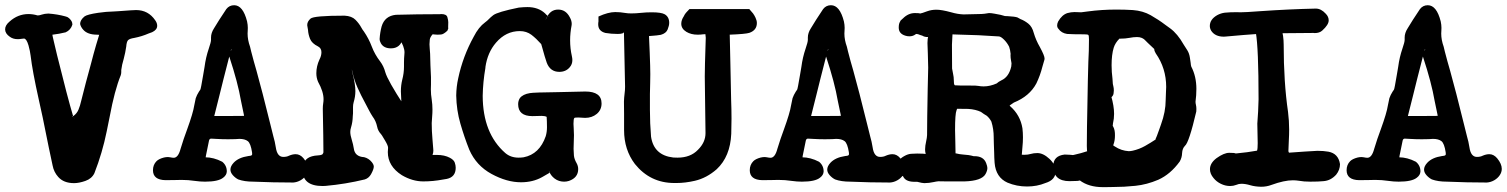

<svg xmlns="http://www.w3.org/2000/svg" viewBox="-25 -687 5917 754"><path d="M265.6 32.2Q225.1 32.2 203.6 7.8Q186.5 -11.2 181.6 -37.1Q170.9 -85 142.6 -226.1L127.4 -295.4Q102.1 -408.7 95.2 -468.8Q93.3 -485.4 86.9 -508.8Q79.1 -535.2 69.3 -535.6Q64.5 -535.6 58.1 -534.4Q51.8 -533.2 44.4 -533.2Q26.4 -533.2 13.7 -542.5Q-4.9 -555.2 -4.9 -571.8Q-4.9 -587.9 12.7 -602.5Q45.4 -631.8 86.9 -631.8Q104.5 -631.8 122.1 -626.5Q122.6 -626.5 124.5 -626.5Q129.9 -626.5 139.9 -629.9Q149.9 -633.3 165 -633.8Q200.2 -631.3 231.9 -622.6Q240.2 -621.1 246.3 -615.5Q252.4 -609.9 255.9 -604Q259.3 -598.1 259.3 -590.3Q252.9 -569.3 232.9 -560.1Q207 -553.7 181.6 -550.8Q180.7 -550.8 180.7 -550.8Q180.7 -547.9 186.8 -522.5Q192.9 -497.1 199.2 -470.2Q240.2 -304.2 262.2 -230.5Q263.7 -225.1 269 -219.7L260.3 -231.4Q253.9 -224.1 263.2 -231.4Q276.9 -241.2 283.2 -256.3Q289.6 -271.5 293.9 -291Q312 -363.8 332 -435.5L342.3 -474.6Q352.5 -511.7 363.8 -547.9Q364.7 -550.8 364.7 -552.7Q364.7 -550.3 363.3 -550.3Q359.4 -550.8 356.4 -550.8Q318.8 -550.8 301.8 -570.3Q292.5 -580.6 289.6 -592.8Q289.6 -608.4 307.1 -622.6Q317.9 -630.4 360.4 -636.7Q396 -641.6 415 -641.6H416L440.9 -643.1Q499 -647.5 509.3 -647.5Q557.1 -647.5 584.5 -607.4Q592.3 -596.7 592.3 -585.9Q592.3 -569.8 572.3 -560.5L559.1 -555.7Q532.2 -543.9 502.4 -538.1Q483.9 -535.2 478 -529.3Q472.2 -523.4 470.7 -503.9Q467.3 -480 460.9 -456.1Q453.6 -432.1 451.2 -412.1V-403.8Q451.2 -397.9 449.2 -391.6Q424.8 -331.5 405.8 -229L394 -170.9Q377 -86.9 345.7 -6.8Q335.4 14.6 310.5 23.4Q285.6 32.2 265.6 32.2Z M1126.5 29.8Q1047.9 29.8 970.2 26.4Q934.6 26.4 910.6 17.6Q898.9 11.7 889.4 1Q879.9 -9.8 879.9 -21Q879.9 -34.2 892.6 -47.9Q911.6 -68.4 950.2 -74.2Q953.6 -74.2 957.5 -75.2Q965.3 -76.2 965.3 -82L964.8 -88.9Q959.5 -124 948 -132.8Q936.5 -141.6 914.6 -141.6Q907.2 -141.6 898.9 -140.6L870.6 -140.1Q846.7 -140.1 822.8 -141.6Q813 -142.6 804.2 -142.6Q797.9 -142.6 795.9 -135.3Q789.6 -106.9 783.7 -75.7L782.7 -68.8H771.5L780.8 -69.3Q814 -69.3 847.7 -51.8Q865.7 -37.1 865.7 -13.7Q865.2 0.5 851.6 10.7Q832.5 26.4 780.3 26.4Q760.7 26.4 740.2 23.4Q714.4 19.5 688 19.5Q676.8 19.5 665 20L625 20.5Q575.7 19.5 575.7 -18.6Q575.7 -40 589.8 -54.2Q598.6 -63 618.7 -68.4Q627 -70.3 634.8 -70.3L643.1 -69.3Q651.9 -67.4 657.2 -67.4Q674.8 -67.4 684.1 -102.5Q695.8 -141.6 710 -179.2Q733.4 -243.7 737.8 -272.9Q740.7 -287.1 743.7 -301.3Q748 -314 756.3 -327.1Q757.8 -330.1 761.7 -335Q763.7 -337.4 772.9 -392.6L778.3 -424.3Q783.2 -461.9 794.9 -496.1Q803.7 -521.5 803.7 -530.8V-539.6Q803.7 -557.6 815.4 -575.7Q833 -605.5 863.8 -651.4Q875.5 -666.5 894.5 -666.5Q929.2 -666.5 945.3 -603Q948.2 -589.4 948.2 -577.6Q948.2 -571.3 947.8 -565.4Q947.3 -559.6 947.3 -555.2Q947.3 -530.3 957 -503.4L961.4 -484.9Q971.2 -446.8 982.4 -408.7Q1003.9 -332 1036.6 -199.2L1048.3 -152.3Q1054.7 -130.9 1058.1 -108.4Q1063.5 -70.8 1087.4 -70.8Q1101.1 -70.8 1110.4 -75.7Q1124 -81.5 1136.2 -81.5Q1153.3 -81.5 1167 -65.4Q1185.1 -43.5 1185.1 -23.9Q1185.1 -10.7 1177 1.2Q1168.9 13.2 1155.3 21Q1141.6 28.8 1126.5 29.8ZM864.3 -231.4 934.6 -231.9Q933.6 -231.9 933.6 -231Q933.6 -233.4 932.6 -237.3Q926.8 -263.7 921.4 -291Q909.2 -362.3 876 -462.9L865.7 -493.2Q866.2 -492.7 865.2 -493.2L877.4 -482.4Q888.2 -496.1 882.8 -492.2Q881.8 -491.2 882.3 -492.2Q845.2 -348.1 837.4 -314.9L816.4 -231.4Z M1241.7 43.5Q1163.1 43.5 1163.1 -19.5Q1163.1 -63 1200.2 -73.2Q1210.9 -76.2 1223.1 -76.7Q1233.4 -77.1 1240.2 -80.1Q1240.7 -80.1 1242.9 -83.5Q1245.1 -86.9 1245.1 -89.4Q1245.1 -137.7 1242.7 -256.8V-261.2Q1242.7 -271 1244.1 -280Q1245.6 -289.1 1245.6 -297.4Q1245.6 -327.1 1224.1 -365.7Q1217.3 -381.3 1217.3 -399.4Q1217.3 -426.8 1229.5 -453.1Q1237.3 -467.8 1237.3 -481.9Q1237.3 -498 1223.6 -504.9Q1199.7 -516.6 1192.6 -534.4Q1185.5 -552.2 1184.6 -569.3Q1183.6 -577.6 1181.6 -586.9V-589.8Q1181.6 -602.1 1194.3 -613.8Q1207 -625.5 1328.1 -625.5Q1356.4 -624 1370.8 -609.4Q1385.3 -594.7 1394 -578.6Q1398.4 -570.3 1404.3 -563Q1423.3 -535.2 1435.1 -503.9Q1446.8 -473.1 1467.8 -445.8Q1481.9 -427.2 1488.3 -402.8Q1497.6 -371.1 1560.5 -274.4Q1559.6 -275.4 1559.1 -275.4Q1551.8 -275.4 1551.5 -275.1Q1551.3 -274.9 1551.3 -283.7Q1551.3 -294.9 1550.3 -306.2Q1549.3 -317.4 1549.3 -328.1Q1549.3 -352.1 1554.7 -374Q1561.5 -399.9 1561.5 -424.8V-441.4Q1561.5 -457.5 1563 -473.1L1563.5 -481.4Q1563.5 -503.4 1542.5 -537.1Q1543.9 -535.2 1548.8 -535.2Q1557.6 -535.6 1557.6 -536.6Q1547.4 -497.1 1510.3 -497.1Q1481.9 -497.1 1470.7 -517.1Q1465.8 -525.9 1465.8 -534.2Q1467.3 -559.1 1473.6 -583Q1485.8 -624.5 1529.8 -628.9Q1612.8 -631.3 1703.1 -631.3L1707.5 -631.8Q1728.5 -631.8 1731.9 -619.6Q1735.4 -607.4 1735.4 -599.6L1734.9 -580.1L1735.4 -575.2L1731.9 -566.4Q1716.8 -552.2 1707 -551.5Q1697.3 -550.8 1693.4 -550.8Q1687 -550.8 1682.4 -551.5Q1677.7 -552.2 1675.3 -552.2Q1673.8 -552.2 1674.3 -552.7Q1664.1 -541.5 1662.8 -531.5Q1661.6 -521.5 1661.6 -513.2Q1661.6 -505.4 1662.6 -495.8Q1663.6 -486.3 1664.1 -476.1Q1665 -430.2 1667.5 -384.3V-354.5L1667 -336.4Q1667 -315.9 1670.4 -295.9Q1673.3 -276.4 1673.3 -256.8Q1673.3 -242.7 1672.1 -229.5Q1670.9 -216.3 1670.4 -203.6Q1670.4 -172.4 1673.3 -140.6L1675.8 -109.4Q1675.8 -106.4 1676.3 -103.3Q1676.8 -100.1 1676.8 -95.7Q1676.8 -87.9 1674.3 -81.1Q1672.4 -75.7 1672.4 -73.2Q1672.4 -78.6 1672.4 -78.6H1690.9Q1720.7 -78.6 1741.7 -67.4Q1757.3 -59.1 1761 -48.3Q1764.6 -37.6 1764.6 -28.3Q1764.6 8.3 1729.5 15.6L1714.4 18.1Q1675.8 25.4 1637.2 25.4Q1594.7 25.4 1553.2 1Q1498 -34.2 1498 -89.8Q1498 -98.1 1499 -106V-106.9Q1499 -115.2 1487.3 -134.8Q1482.9 -141.6 1479.2 -148.2Q1475.6 -154.8 1471.7 -159.7Q1459 -173.3 1456.1 -189.5Q1451.2 -212.4 1438.5 -229Q1431.2 -240.2 1425.3 -251.5L1409.2 -282.2Q1393.1 -311.5 1379.2 -342.5Q1365.2 -373.5 1358.4 -407.7Q1352.5 -430.2 1339.4 -452.1L1333 -463.9Q1345.7 -463.9 1353 -465.3L1352.1 -443.8Q1352.1 -430.2 1359.9 -397.5Q1370.6 -355.5 1370.6 -329.1Q1370.6 -307.6 1363.8 -285.2Q1361.3 -276.4 1361.3 -266.6V-242.2Q1360.4 -235.8 1360.4 -230.5Q1359.9 -207.5 1353.5 -186.5Q1350.6 -177.7 1350.6 -168.9Q1350.6 -156.2 1356.9 -136.2Q1361.8 -120.6 1364.3 -104.5Q1368.2 -71.8 1404.8 -69.8Q1422.9 -65.4 1435.1 -50.3Q1442.9 -40.5 1442.9 -32.7Q1442.9 -22.5 1432.1 -2.9Q1423.3 12.7 1407.7 17.6Q1331.5 36.1 1253.9 43Z M2021 28.8Q1965.3 28.8 1905.3 -3.9Q1845.2 -36.6 1817.9 -99.1Q1798.3 -148.4 1783 -201.4Q1767.6 -254.4 1766.6 -312Q1767.1 -346.7 1774.4 -379.4Q1792.5 -465.3 1835.4 -543Q1854.5 -580.6 1879.9 -599.1Q1888.7 -605.5 1895 -612.3Q1901.4 -619.1 1912.1 -627.4Q1928.7 -640.1 2012.2 -657.2Q2031.7 -659.2 2046.4 -659.2Q2088.9 -659.2 2115.7 -634.3Q2122.1 -626 2135.3 -619.6L2125.5 -625.5L2116.7 -608.4Q2120.1 -613.3 2121.1 -615.7Q2135.3 -649.4 2167 -649.4Q2197.3 -649.4 2212.9 -618.7Q2220.2 -606 2220.2 -592.8L2219.7 -587.4Q2213.9 -557.1 2213.9 -528.8Q2213.9 -497.1 2220.7 -466.8Q2222.7 -458 2222.7 -451.2Q2222.7 -434.6 2212.4 -422.9Q2197.3 -404.8 2171.4 -404.8Q2135.7 -404.8 2122.1 -440.9Q2114.3 -463.4 2105 -498Q2100.6 -512.7 2100.6 -513.2Q2100.6 -513.7 2100.1 -514.2Q2081.1 -535.6 2062 -550.3Q2042.5 -564.9 2016.1 -564.9Q1961.9 -564.9 1922.9 -519.5Q1889.6 -481 1881.3 -423.8V-420.9Q1871.6 -365.2 1870.6 -310.5Q1871.1 -163.1 1959.5 -85.9Q1980.5 -67.9 2011.7 -67.9Q2021.5 -67.9 2031.2 -69.3Q2093.8 -81.5 2118.2 -152.3Q2123 -168.9 2123 -187Q2123 -210.9 2121.6 -231.4Q2125 -226.6 2122.1 -228Q2114.7 -231.9 2102.1 -231.9L2065.9 -231Q2009.8 -231 2009.8 -277.8Q2009.8 -291 2016.6 -301.8Q2028.3 -316.9 2055.7 -321.3Q2071.8 -324.2 2167.5 -325.2Q2255.4 -327.6 2273.4 -327.6Q2337.4 -327.6 2337.4 -280.8Q2337.4 -255.4 2318.6 -239.7Q2299.8 -224.1 2272.9 -224.1Q2255.4 -225.6 2246.1 -225.6Q2231.9 -225.6 2230.5 -223.6Q2227.1 -220.2 2227.1 -200.7Q2227.1 -192.9 2228 -183.1Q2229 -169.4 2229 -156.2L2227.5 -102.5Q2227.5 -90.8 2228.8 -76.7Q2230 -62.5 2239.3 -46.4Q2245.6 -35.2 2245.6 -22.9Q2245.6 10.7 2209.5 23.4Q2200.2 26.4 2190.4 26.4Q2169.4 26.4 2153.3 14.4Q2137.2 2.4 2130.4 -16.6L2132.8 -7.8Q2143.1 -14.2 2103.5 8.8Q2067.4 28.8 2021 28.8Z M2631.3 31.7H2623.5Q2528.3 31.7 2468.3 -43Q2425.8 -99.1 2425.8 -175.8V-239.7Q2425.3 -263.2 2425.3 -288.1Q2425.8 -303.7 2427.7 -318.4Q2429.7 -333 2429.7 -346.7Q2428.7 -417 2426.8 -485.8Q2425.3 -533.2 2425.3 -558.1L2425.8 -563Q2425.8 -553.7 2400.9 -553.7Q2375.5 -553.7 2352.5 -557.6Q2324.2 -564.9 2324.2 -591.3Q2324.2 -598.1 2325.2 -602.5Q2325.2 -604 2325.2 -622.1Q2363.3 -639.6 2391.1 -639.6Q2410.6 -639.6 2429.7 -636.2Q2439.9 -634.3 2453.6 -634.3Q2471.7 -634.3 2492.2 -636.5Q2512.7 -638.7 2534.2 -638.7Q2571.8 -638.7 2585.4 -630.9Q2603 -620.6 2603 -597.2Q2603 -586.4 2596.9 -571.3Q2590.8 -556.2 2570.3 -550.3Q2553.2 -547.4 2538.8 -546.6Q2524.4 -545.9 2517.6 -544.9Q2522.9 -548.8 2523.4 -551.3Q2524.4 -517.1 2526.4 -481.9Q2528.8 -421.4 2528.8 -395.5L2528.3 -360.8Q2527.3 -339.8 2527.3 -317.9V-255.4Q2527.3 -202.6 2531.7 -150.4Q2542.5 -77.1 2619.1 -68.4L2635.7 -67.9Q2686.5 -67.9 2715.8 -98.6Q2745.6 -127.9 2745.6 -164.1Q2745.6 -188 2744.4 -253.9Q2743.2 -319.8 2742.7 -386.7Q2743.2 -439 2745.1 -489.7Q2746.1 -535.6 2746.6 -538.6Q2745.1 -548.3 2744.6 -557.6Q2744.6 -562.5 2745.6 -559.6Q2756.8 -553.7 2757.3 -553.7Q2750.5 -553.7 2735.4 -552.2Q2726.1 -550.8 2714.8 -550.8Q2689 -550.8 2670.4 -562Q2650.4 -574.2 2650.4 -593.8Q2650.4 -608.4 2660.6 -623.5L2663.6 -629.4Q2668 -636.2 2671.9 -640.1L2682.6 -651.4H2917.5L2933.1 -633.3V-632.8Q2936.5 -628.9 2941.9 -617.7Q2947.3 -606.4 2947.3 -596.7Q2947.3 -568.4 2918 -558.1Q2903.3 -553.2 2839.4 -550.8Q2838.9 -550.8 2839.8 -551.8Q2840.8 -552.7 2840.8 -547.4Q2841.8 -491.7 2843.3 -436Q2846.2 -323.2 2846.2 -294.9Q2847.7 -258.3 2847.7 -221.2Q2847.7 -191.9 2846.7 -161.6Q2842.8 -72.3 2789.6 -22.5Q2750 12.2 2704.1 22.9Q2666 31.7 2631.3 31.7Z M3470.2 29.8Q3391.6 29.8 3314 26.4Q3278.3 26.4 3254.4 17.6Q3242.7 11.7 3233.2 1Q3223.6 -9.8 3223.6 -21Q3223.6 -34.2 3236.3 -47.9Q3255.4 -68.4 3293.9 -74.2Q3297.4 -74.2 3301.3 -75.2Q3309.1 -76.2 3309.1 -82L3308.6 -88.9Q3303.2 -124 3291.7 -132.8Q3280.3 -141.6 3258.3 -141.6Q3251 -141.6 3242.7 -140.6L3214.4 -140.1Q3190.4 -140.1 3166.5 -141.6Q3156.7 -142.6 3147.9 -142.6Q3141.6 -142.6 3139.6 -135.3Q3133.3 -106.9 3127.4 -75.7L3126.5 -68.8H3115.2L3124.5 -69.3Q3157.7 -69.3 3191.4 -51.8Q3209.5 -37.1 3209.5 -13.7Q3209 0.5 3195.3 10.7Q3176.3 26.4 3124 26.4Q3104.5 26.4 3084 23.4Q3058.1 19.5 3031.7 19.5Q3020.5 19.5 3008.8 20L2968.8 20.5Q2919.4 19.5 2919.4 -18.6Q2919.4 -40 2933.6 -54.2Q2942.4 -63 2962.4 -68.4Q2970.7 -70.3 2978.5 -70.3L2986.8 -69.3Q2995.6 -67.4 3001 -67.4Q3018.6 -67.4 3027.8 -102.5Q3039.6 -141.6 3053.7 -179.2Q3077.1 -243.7 3081.5 -272.9Q3084.5 -287.1 3087.4 -301.3Q3091.8 -314 3100.1 -327.1Q3101.6 -330.1 3105.5 -335Q3107.4 -337.4 3116.7 -392.6L3122.1 -424.3Q3127 -461.9 3138.7 -496.1Q3147.5 -521.5 3147.5 -530.8V-539.6Q3147.5 -557.6 3159.2 -575.7Q3176.8 -605.5 3207.5 -651.4Q3219.2 -666.5 3238.3 -666.5Q3272.9 -666.5 3289.1 -603Q3292 -589.4 3292 -577.6Q3292 -571.3 3291.5 -565.4Q3291 -559.6 3291 -555.2Q3291 -530.3 3300.8 -503.4L3305.2 -484.9Q3314.9 -446.8 3326.2 -408.7Q3347.7 -332 3380.4 -199.2L3392.1 -152.3Q3398.4 -130.9 3401.9 -108.4Q3407.2 -70.8 3431.2 -70.8Q3444.8 -70.8 3454.1 -75.7Q3467.8 -81.5 3480 -81.5Q3497.1 -81.5 3510.7 -65.4Q3528.8 -43.5 3528.8 -23.9Q3528.8 -10.7 3520.8 1.2Q3512.7 13.2 3499 21Q3485.4 28.8 3470.2 29.8ZM3208 -231.4 3278.3 -231.9Q3277.3 -231.9 3277.3 -231Q3277.3 -233.4 3276.4 -237.3Q3270.5 -263.7 3265.1 -291Q3252.9 -362.3 3219.7 -462.9L3209.5 -493.2Q3210 -492.7 3209 -493.2L3221.2 -482.4Q3231.9 -496.1 3226.6 -492.2Q3225.6 -491.2 3226.1 -492.2Q3189 -348.1 3181.2 -314.9L3160.2 -231.4Z M4008.3 45.4Q3967.8 45.4 3931.6 30.3Q3885.7 9.8 3880.9 -47.4Q3879.4 -67.9 3879.2 -86.7Q3878.9 -105.5 3877.9 -123.5L3877.4 -144.5V-147.9Q3877.4 -180.2 3868.2 -209.5Q3861.3 -222.7 3850.1 -232.4Q3837.9 -239.3 3827.1 -247.6Q3806.6 -257.3 3777.8 -259.3Q3765.6 -259.8 3733.4 -259.8Q3733.9 -260.3 3731.4 -253.9Q3725.6 -240.2 3725.6 -176.3Q3725.6 -153.8 3726.6 -130.9Q3727.5 -107.9 3727.5 -84Q3727.5 -83 3726.3 -84.2Q3725.1 -85.4 3730 -84.5Q3743.2 -81.1 3757.3 -80.1Q3779.3 -79.1 3798.3 -73.7H3801.8Q3837.4 -73.7 3847.7 -46.4Q3852.5 -33.7 3852.5 -27.3Q3852.5 -16.6 3845.2 -3.4Q3830.1 23.4 3762.7 25.4H3692.4L3660.2 24.9Q3650.4 25.9 3642.6 27.8Q3623 32.2 3604.5 32.2Q3596.7 32.2 3576.7 26.9H3563Q3530.3 25.9 3521.5 5.4Q3498.5 -7.3 3498.5 -33.7Q3498.5 -59.6 3527.3 -74.7Q3540.5 -82 3552.7 -83Q3564.9 -84 3576.7 -84Q3603 -84 3618.7 -81.5L3624 -81.1Q3614.7 -81.1 3614.7 -69.3L3615.2 -68.8Q3607.9 -84.5 3607.9 -100.6Q3607.9 -113.8 3612.3 -133.3Q3615.2 -145.5 3615.7 -156.7Q3615.7 -212.4 3618.2 -339.8Q3619.6 -380.4 3620.1 -420.9L3618.7 -476.1Q3617.7 -496.6 3617.2 -518.1Q3617.2 -535.2 3621.1 -548.8Q3621.1 -554.2 3620.1 -553.2Q3622.1 -544.4 3630.4 -544.4Q3631.3 -544.4 3630.9 -543.9Q3624.5 -541.5 3618.2 -541.5Q3605.5 -541.5 3597.2 -546.9L3587.9 -549.8Q3579.6 -553.7 3573.7 -553.7Q3572.3 -553.7 3569.8 -551.8Q3560.1 -544.4 3546.4 -544.4Q3538.1 -544.4 3530.3 -546.9Q3504.4 -554.7 3504.4 -578.6Q3504.4 -594.7 3509.8 -602.1Q3509.8 -605 3514.2 -608.6Q3518.6 -612.3 3521 -614.7Q3542 -635.7 3567.9 -635.7Q3586.4 -635.7 3587.9 -633.8L3584 -632.8Q3597.2 -635.3 3615.7 -642.6Q3632.8 -648.9 3652.3 -648.9Q3672.9 -648.9 3710.4 -638.7Q3735.4 -631.3 3758.8 -630.4Q3777.8 -631.3 3797.4 -631.3Q3835.9 -631.3 3849.6 -634.3L3858.9 -635.7Q3868.2 -635.7 3880.4 -633.3Q3907.2 -628.9 3921.4 -624L3932.6 -623.5Q3959.5 -622.1 3970.2 -618.7L3982.9 -611.8Q3997.6 -606.4 4012.9 -594.5Q4028.3 -582.5 4034.7 -557.6Q4043 -529.3 4058.6 -502.4Q4077.1 -468.3 4077.1 -457.5Q4077.1 -452.1 4075.2 -447.8L4068.4 -424.3Q4060.1 -391.1 4044.9 -359.4Q4018.1 -309.1 3956.5 -284.2L3939.5 -272.5Q3937 -276.9 3941.9 -270Q3981.9 -234.9 3990.2 -183.1Q3992.2 -165.5 3992.2 -147.9Q3992.2 -128.4 3990.2 -109.6Q3988.3 -90.8 3987.3 -74.7Q3987.3 -75.2 3982.9 -79.6Q3989.3 -79.1 3997.6 -79.1Q4011.7 -79.1 4022.9 -82.5Q4034.2 -85.9 4048.8 -85.9Q4071.8 -85.9 4096.2 -63.2Q4120.6 -40.5 4120.6 -14.2Q4120.6 19.5 4080.6 31.7Q4047.4 45.4 4008.3 45.4ZM3837.9 -347.7Q3862.8 -347.7 3889.2 -359.4Q3895.5 -365.7 3907.7 -371.6Q3937 -384.8 3946.3 -425.8Q3947.3 -431.6 3947.3 -438.5Q3947.3 -440.9 3945.3 -450.2Q3943.4 -459.5 3943.4 -469.7L3943.8 -475.6Q3942.4 -490.2 3938 -503.4Q3930.2 -519 3918.2 -531Q3906.2 -543 3898.4 -543.9Q3816.4 -549.8 3734.9 -551.3L3709 -552.2Q3712.4 -552.2 3715.3 -557.6L3715.8 -558.6Q3714.8 -534.7 3713.4 -511.7L3713.9 -418Q3715.3 -407.7 3718 -396Q3720.7 -384.3 3720.7 -372.1Q3720.7 -355.5 3723.6 -353.5Q3725.6 -352.1 3723.6 -352.1Q3733.9 -352.1 3748 -351.1H3778.3Q3813.5 -351.1 3817.4 -349.6Q3826.7 -347.7 3837.9 -347.7Z M4315.9 47.9H4305.7Q4250.5 47.9 4214.8 21Q4215.8 22 4212.9 22Q4206.1 22 4215.8 21Q4215.8 24.4 4174.8 24.4Q4143.6 24.4 4127.4 9.8Q4111.3 -4.9 4111.3 -35.2Q4111.3 -75.2 4156.2 -80.1Q4167.5 -80.1 4178.2 -79.1Q4183.1 -78.1 4188 -78.1Q4189.5 -78.1 4191.4 -78.6Q4222.2 -85.4 4245.1 -93.3Q4241.7 -86.4 4243.7 -188.5Q4243.7 -201.2 4245.1 -263.2Q4247.1 -386.7 4249 -443.4Q4251.5 -487.8 4251.5 -532.2Q4251.5 -547.4 4249 -549.8Q4246.6 -552.2 4232.4 -552.2Q4186 -552.2 4165.5 -553.7Q4143.1 -557.1 4131.3 -574.2Q4126.5 -579.1 4126.5 -587.4Q4126.5 -594.2 4130.4 -602.5Q4145.5 -628.9 4167 -635.7Q4181.2 -639.6 4194.3 -639.6Q4201.7 -639.6 4208 -639.2L4220.7 -638.7L4247.1 -642.1Q4301.3 -649.4 4359.4 -649.4Q4391.6 -649.4 4423.8 -647.5Q4463.4 -644.5 4493.9 -627.2Q4524.4 -609.9 4550.8 -589.8L4570.3 -575.7Q4599.1 -554.7 4623.5 -511.7Q4629.9 -502 4637.7 -489.5Q4645.5 -477.1 4647.9 -460L4650.9 -439.5Q4651.4 -430.7 4653.3 -425.3Q4673.3 -386.7 4673.3 -337.9Q4673.3 -312.5 4669.9 -287.6Q4669.9 -281.7 4671.6 -274.9Q4673.3 -268.1 4673.3 -259.3Q4673.3 -254.4 4672.9 -249Q4644.5 -127.4 4628.4 -114.3Q4618.2 -104 4617.2 -85.9Q4616.7 -67.9 4607.9 -52.7Q4571.3 -2.4 4523.4 19Q4478.5 38.1 4433.8 42.7Q4389.2 47.4 4346.2 47.4Q4331.1 47.4 4315.9 47.9ZM4407.7 -93.3Q4414.6 -93.3 4423.3 -95.2Q4449.2 -101.1 4471.7 -113.8Q4494.1 -126.5 4514.6 -140.1Q4512.2 -137.7 4513.2 -141.6Q4516.1 -146.5 4527.3 -178.2L4534.2 -197.8Q4552.7 -248.5 4552.7 -293.5Q4552.7 -307.6 4553.7 -321Q4554.7 -334.5 4554.7 -345.7Q4554.7 -418.9 4513.7 -477.5Q4507.8 -486.8 4507.8 -494.6L4482.4 -518.6L4474.1 -526.9Q4461.9 -541.5 4440.4 -541.5Q4426.3 -541.5 4410.2 -538.3Q4394 -535.2 4375 -535.2Q4368.2 -535.2 4363.3 -535.6Q4371.6 -535.6 4371.1 -535.2Q4354.5 -518.6 4348.6 -499.5Q4340.3 -472.2 4340.3 -430.7Q4340.3 -404.3 4343.8 -377.9L4345.2 -357.4Q4345.7 -354 4347.4 -347.4Q4349.1 -340.8 4349.1 -331.5Q4349.1 -329.6 4348.1 -320.3Q4347.2 -311 4337.9 -303.7Q4337.9 -312 4338.4 -311Q4350.1 -270.5 4350.1 -239.7Q4350.1 -220.7 4345.7 -202.1Q4345.2 -199.2 4345.2 -196.3V-194.3Q4342.8 -195.3 4347.2 -188.5Q4354 -175.8 4353.5 -154.8Q4353.5 -135.3 4348.1 -120.6Q4346.7 -118.2 4346.7 -116.7Q4346.7 -115.2 4353 -111.8Q4377.9 -95.2 4407.7 -93.3Z M4927.7 46.4Q4903.3 45.9 4884.5 40.3Q4865.7 34.7 4850.1 34.7Q4839.4 34.7 4829.6 39.1Q4818.4 43.5 4805.7 43.5Q4787.1 43.5 4769.5 34.9Q4752 26.4 4740.7 12.2Q4726.6 -4.4 4726.6 -22.5Q4726.6 -46.4 4752.4 -65.9Q4781.7 -86.9 4802.2 -86.9Q4824.2 -86.9 4826.7 -84.5Q4825.7 -84.5 4830.1 -84.5Q4873.5 -88.4 4913.6 -95.7Q4910.6 -92.8 4911.6 -95.7Q4914.1 -102.1 4914.1 -125L4912.6 -201.7Q4916.5 -250 4917.5 -296.9Q4917.5 -498 4906.7 -559.6Q4909.7 -554.7 4914.1 -553.7Q4862.8 -550.3 4788.6 -543.5L4781.2 -543Q4746.6 -543 4731.4 -566.4Q4726.1 -575.7 4726.1 -585Q4726.1 -610.8 4754.9 -627.4Q4769.5 -635.3 4785.2 -637.2Q4805.2 -639.2 4833 -639.2L4845.2 -638.7Q4866.2 -638.7 4923.8 -643.1Q5035.2 -650.9 5142.1 -653.3Q5163.1 -653.3 5181.2 -633.3Q5192.9 -621.6 5192.9 -606.9Q5192.9 -589.8 5167.5 -566.9Q5156.7 -557.1 5137.7 -557.1L5133.3 -557.6L5016.1 -556.6Q5008.3 -556.6 5009.3 -557.6Q5011.7 -560.5 5011.7 -559.6Q5011.7 -554.7 5013.7 -545.9Q5016.1 -528.8 5016.1 -512.2Q5016.1 -364.7 5033.2 -247.6Q5037.6 -212.9 5037.6 -178.2Q5037.6 -157.2 5036.4 -136.7Q5035.2 -116.2 5034.7 -95.2Q5034.7 -90.8 5036.1 -89.1Q5037.6 -87.4 5036.6 -87.4Q5067.9 -89.4 5099.1 -91.8Q5143.1 -94.7 5148.9 -94.7Q5172.9 -94.7 5191.9 -91.3Q5231 -84 5237.3 -42.5Q5237.3 -20 5222.2 -1Q5200.7 22.5 5172.4 24.4Q5153.8 26.4 5120.6 26.4Q5095.2 26.4 5076.2 22.9Q5064.5 21 5052.2 21Q5018.1 21 4968.3 39.1Q4949.2 46.4 4927.7 46.4Z M5814 29.8Q5735.4 29.8 5657.7 26.4Q5622.1 26.4 5598.1 17.6Q5586.4 11.7 5576.9 1Q5567.4 -9.8 5567.4 -21Q5567.4 -34.2 5580.1 -47.9Q5599.1 -68.4 5637.7 -74.2Q5641.1 -74.2 5645 -75.2Q5652.8 -76.2 5652.8 -82L5652.3 -88.9Q5647 -124 5635.5 -132.8Q5624 -141.6 5602.1 -141.6Q5594.7 -141.6 5586.4 -140.6L5558.1 -140.1Q5534.2 -140.1 5510.3 -141.6Q5500.5 -142.6 5491.7 -142.6Q5485.4 -142.6 5483.4 -135.3Q5477.1 -106.9 5471.2 -75.7L5470.2 -68.8H5459L5468.3 -69.3Q5501.5 -69.3 5535.2 -51.8Q5553.2 -37.1 5553.2 -13.7Q5552.7 0.5 5539.1 10.7Q5520 26.4 5467.8 26.4Q5448.2 26.4 5427.7 23.4Q5401.9 19.5 5375.5 19.5Q5364.3 19.5 5352.5 20L5312.5 20.5Q5263.2 19.5 5263.2 -18.6Q5263.2 -40 5277.3 -54.2Q5286.1 -63 5306.2 -68.4Q5314.5 -70.3 5322.3 -70.3L5330.6 -69.3Q5339.4 -67.4 5344.7 -67.4Q5362.3 -67.4 5371.6 -102.5Q5383.3 -141.6 5397.5 -179.2Q5420.9 -243.7 5425.3 -272.9Q5428.2 -287.1 5431.2 -301.3Q5435.5 -314 5443.8 -327.1Q5445.3 -330.1 5449.2 -335Q5451.2 -337.4 5460.4 -392.6L5465.8 -424.3Q5470.7 -461.9 5482.4 -496.1Q5491.2 -521.5 5491.2 -530.8V-539.6Q5491.2 -557.6 5502.9 -575.7Q5520.5 -605.5 5551.3 -651.4Q5563 -666.5 5582 -666.5Q5616.7 -666.5 5632.8 -603Q5635.7 -589.4 5635.7 -577.6Q5635.7 -571.3 5635.3 -565.4Q5634.8 -559.6 5634.8 -555.2Q5634.8 -530.3 5644.5 -503.4L5648.9 -484.9Q5658.7 -446.8 5669.9 -408.7Q5691.4 -332 5724.1 -199.2L5735.8 -152.3Q5742.2 -130.9 5745.6 -108.4Q5751 -70.8 5774.9 -70.8Q5788.6 -70.8 5797.9 -75.7Q5811.5 -81.5 5823.7 -81.5Q5840.8 -81.5 5854.5 -65.4Q5872.6 -43.5 5872.6 -23.9Q5872.6 -10.7 5864.5 1.2Q5856.4 13.2 5842.8 21Q5829.1 28.8 5814 29.8ZM5551.8 -231.4 5622.1 -231.9Q5621.1 -231.9 5621.1 -231Q5621.1 -233.4 5620.1 -237.3Q5614.3 -263.7 5608.9 -291Q5596.7 -362.3 5563.5 -462.9L5553.2 -493.2Q5553.7 -492.7 5552.7 -493.2L5564.9 -482.4Q5575.7 -496.1 5570.3 -492.2Q5569.3 -491.2 5569.8 -492.2Q5532.7 -348.1 5524.9 -314.9L5503.9 -231.4Z"/></svg>

Font: X Typewriter
Style: Bold
Weight: 700
Designer: GGBot
Version: 0.10